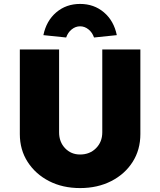

<svg xmlns="http://www.w3.org/2000/svg" viewBox="-20 -952 817 978"><path d="M388 6Q299 6 230 -29.5Q161 -65 121 -127Q81 -189 81 -269V-700H281V-278Q281 -229 311.5 -197Q342 -165 388 -165Q437 -165 469 -197Q501 -229 501 -278V-700H695V-269Q695 -189 655.5 -127Q616 -65 546.5 -29.5Q477 6 388 6ZM317 -761 201 -773Q216 -846 266.5 -889Q317 -932 388 -932Q459 -932 509.5 -889Q560 -846 575 -773L459 -761Q450 -787 430.5 -802.5Q411 -818 388 -818Q365 -818 345.5 -802.5Q326 -787 317 -761Z"/></svg>

Font: Lexend ExtraBold
Style: Regular
Weight: 800
Designer: Bonnie Shaver-Troup, Thomas Jockin
Foundry: Lexend
Version: Version 1.007; ttfautohint (v1.8.3)